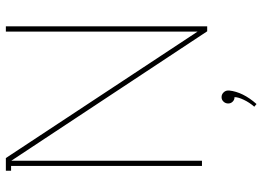

<svg xmlns="http://www.w3.org/2000/svg" viewBox="-142 -578 908 665"><g transform="rotate(-90 312.5 -245.0)"><path d="M332 90.8V94.2Q327.1 141.6 285.2 189L275.9 181.2Q290.5 164.6 299.8 145Q309.1 125.5 309.1 112.8Q299.8 112.8 293.5 106.4Q287.1 100.1 287.1 90.8Q287.1 81.5 293.5 74.7Q299.8 67.9 309.1 67.9Q318.4 67.9 325.2 74.7Q332 81.5 332 90.8ZM554.2 -679.2V18.1H537.1L88.9 -660.2V0H70.8V-661.1H54.2V-679.2H98.1L536.1 -15.1V-679.2Z"/></g></svg>

Font: Rawengulk
Style: Light
Weight: 300
Version: Version 0.92